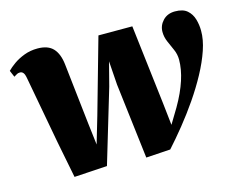

<svg xmlns="http://www.w3.org/2000/svg" viewBox="-85 -659 965 788"><g transform="rotate(-15 397.5 -265.0)"><path d="M141 10 110.5 -145 57.5 -432Q54.5 -449 49 -455.5Q43.5 -462 35.5 -462Q28 -462 22.5 -459.2Q17 -456.5 9 -451L-3 -479Q8.5 -491 27.8 -504.8Q47 -518.5 73.2 -528.5Q99.5 -538.5 130 -538.5Q174.5 -538.5 196.2 -515Q218 -491.5 223 -446L252 -187L263 -95L296.5 -209L386 -525.5H530L570 -188.5L580.5 -93.5L618.5 -156.5Q634.5 -184 646 -209.2Q657.5 -234.5 665 -257.5Q672.5 -280.5 676.2 -302Q680 -323.5 680 -344Q680 -366.5 670.8 -387.2Q661.5 -408 652.5 -428.8Q643.5 -449.5 643.5 -471Q643.5 -498.5 663 -519Q682.5 -539.5 714.5 -539.5Q748.5 -539.5 766.2 -524Q784 -508.5 791 -484.5Q798 -460.5 798 -435.5Q798.5 -398 783.2 -353.2Q768 -308.5 742.2 -261Q716.5 -213.5 684 -166.2Q651.5 -119 616.8 -76Q582 -33 549.5 3L446 9.5L407.5 -311L400.5 -411.5L374.5 -311L281 1.5Z"/></g></svg>

Font: Merriweather 96pt Black
Style: Italic
Weight: 900
Italic angle: -7.8°
Version: Version 2.101